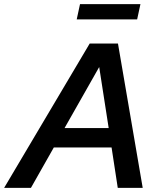

<svg xmlns="http://www.w3.org/2000/svg" viewBox="-69 -911 772 931"><path d="M-49 0 366 -700H503L623 0H502L472 -196H192L81 0ZM244 -290H458L412 -586ZM303 -817 319 -891H612L596 -817Z"/></svg>

Font: Red Hat Text Medium
Style: Italic
Weight: 500
Italic angle: -12°
Designer: Pentagram, MCKL
Foundry: Pentagram, MCKL
Version: Version 1.023; ttfautohint (v1.8.3)